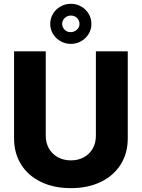

<svg xmlns="http://www.w3.org/2000/svg" viewBox="-20 -976 743 1006"><path d="M649.4 -707V-251Q649.4 -172.9 612.1 -113.8Q574.7 -54.7 507.3 -22.5Q439.9 9.8 351.6 9.8Q262.7 9.8 195.3 -22.5Q127.9 -54.7 90.8 -113.8Q53.7 -172.9 53.7 -251V-707H219.7V-264.6Q219.7 -227.5 236.3 -198.2Q252.9 -168.9 283 -152.3Q313 -135.7 351.6 -135.7Q390.1 -135.7 419.9 -152.3Q449.7 -168.9 466.1 -198.2Q482.4 -227.5 482.4 -264.6V-707ZM243.2 -850.6Q243.2 -879.4 257.6 -903.6Q272 -927.7 296.9 -941.9Q321.8 -956.1 351.6 -956.1Q380.9 -956.1 405.5 -941.9Q430.2 -927.7 444.6 -903.6Q459 -879.4 459 -850.6Q459 -822.3 444.6 -798.3Q430.2 -774.4 405.5 -760.3Q380.9 -746.1 351.6 -746.1Q321.8 -746.1 296.9 -760.3Q272 -774.4 257.6 -798.3Q243.2 -822.3 243.2 -850.6ZM396.5 -850.6Q396.5 -869.1 383.5 -881.8Q370.6 -894.5 351.6 -894.5Q332.5 -894.5 319.1 -881.6Q305.7 -868.7 305.7 -850.6Q305.7 -833.5 318.4 -820.6Q331.1 -807.6 349.6 -807.6Q368.7 -807.6 382.6 -820.1Q396.5 -832.5 396.5 -850.6Z"/></svg>

Font: Pretendard Std ExtraBold
Style: Regular
Weight: 800
Designer: Base glyphs from Inter by Rasmus Andersson; Hangeul glyphs from Noto Sans CJK(Source Han Sans) by Jang Soo-young and Kan
Foundry: Kil Hyung-jin
Version: Version 1.309